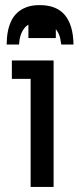

<svg xmlns="http://www.w3.org/2000/svg" viewBox="-20 -739 311 759"><path d="M191.9 0H101.1V-427.2H26.9V-500H191.9ZM200.7 -672.4V-588.4H92.3V-672.4ZM6.3 -563Q6.3 -573.7 7.6 -589.6Q8.8 -605.5 12.7 -622.8Q16.6 -640.1 24.9 -657.2Q33.2 -674.3 47.6 -688Q62 -701.7 83.7 -710.2Q105.5 -718.8 136.7 -718.8Q204.1 -718.8 236.8 -679Q269.5 -639.2 270.5 -563H222.2Q221.2 -572.3 218 -587.4Q214.8 -602.5 205.8 -616.7Q196.8 -630.9 180.2 -641.4Q163.6 -651.9 136.7 -651.9Q96.2 -651.9 76.9 -628.2Q57.6 -604.5 55.2 -563Z"/></svg>

Font: Shanti
Style: Regular
Weight: 400
Designer: vernon adams
Foundry: vernon adams
Version: Version 1.000